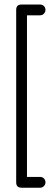

<svg xmlns="http://www.w3.org/2000/svg" viewBox="-20 -688 236 872"><path d="M162 164.5C162 164.5 78 164.5 78 164.5C61.5 164.5 53.5 156.5 53.5 140C53.5 140 53.5 140 53.5 140C53.5 140 53.5 -643 53.5 -643C53.5 -659.5 61.5 -667.5 78 -667.5C78 -667.5 78 -667.5 78 -667.5C78 -667.5 162 -667.5 162 -667.5C169 -667.5 175 -665 179.5 -660.5C184 -656 186.5 -650 186.5 -643C186.5 -643 186.5 -643 186.5 -643C186.5 -636.5 184 -630.5 179.5 -626C175 -621 169 -618.5 162 -618.5C162 -618.5 162 -618.5 162 -618.5C162 -618.5 102.5 -618.5 102.5 -618.5C102.5 -618.5 102.5 115.5 102.5 115.5C102.5 115.5 162 115.5 162 115.5C169 115.5 175 118 179.5 122.5C184 127 186.5 133 186.5 140C186.5 140 186.5 140 186.5 140C186.5 146.5 184 152.5 179.5 157C175 162 169 164.5 162 164.5C162 164.5 162 164.5 162 164.5Z"/></svg>

Font: Jura-Fortis-Regular
Style: Regular
Weight: 500
Designer: Daniel Johnson, Alexei Vanyashin, Mirko Velimirovic
Foundry: Daniel Johnson
Version: ""